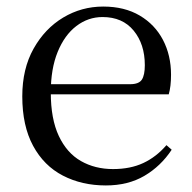

<svg xmlns="http://www.w3.org/2000/svg" viewBox="-20 -551 587 586"><path d="M303 15Q230 15 172 -15Q114 -45 81 -106Q48 -167 48 -257Q48 -341 82.5 -402.5Q117 -464 173 -497.5Q229 -531 295 -531Q360 -531 406.5 -503.5Q453 -476 477.5 -429Q502 -382 502 -323Q502 -287 495 -263H87V-294H377Q404 -294 413 -308Q422 -322 422 -352Q422 -416 388 -457.5Q354 -499 293 -499Q249 -499 213 -471.5Q177 -444 156 -392.5Q135 -341 135 -269Q135 -188 159.5 -136Q184 -84 227 -59.5Q270 -35 325 -35Q378 -35 417.5 -53.5Q457 -72 488 -108L504 -94Q471 -44 421 -14.5Q371 15 303 15Z"/></svg>

Font: Noto Serif KR
Style: Regular
Weight: 400
Designer: Ryoko NISHIZUKA  (kana & ideographs); Frank Grießhammer (Latin, Greek & Cyrillic); Wenlong ZHANG  (bopomofo); Sandoll Co
Foundry: Adobe
Version: Version 2.003-H1;hotconv 1.1.1;makeotfexe 2.6.0